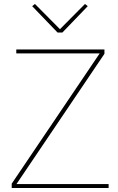

<svg xmlns="http://www.w3.org/2000/svg" viewBox="-20 -947 595 967"><path d="M294 -783 422 -916 408 -927 282 -800 156 -927 142 -916 270 -783ZM527 -20H63L506 -676V-698H62V-678H482L39 -22V0H527Z"/></svg>

Font: IBM Plex Sans Thai Looped Thin
Style: Regular
Weight: 100
Designer: Mike Abbink, Paul van der Laan, Pieter van Rosmalen, Ben Mitchell, Mark Frömberg
Foundry: Bold Monday
Version: Version 1.1